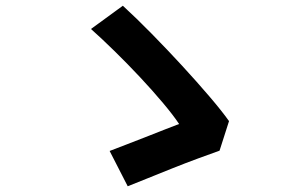

<svg xmlns="http://www.w3.org/2000/svg" viewBox="-20 -684 1040 669"><path d="M745 -159Q714 -148 670.5 -132Q627 -116 582 -98Q537 -80 495 -63Q453 -46 425 -35L362 -158Q385 -167 418 -179.5Q451 -192 485 -205.5Q519 -219 551 -231.5Q583 -244 604 -252Q585 -281 548.5 -324.5Q512 -368 468 -415Q424 -462 378.5 -506.5Q333 -551 297 -583L408 -664Q454 -622 508.5 -566.5Q563 -511 615 -454.5Q667 -398 710.5 -347Q754 -296 778 -262L745 -159Z"/></svg>

Font: SpoqaHanSansJP-Bold
Style: Regular
Weight: 700
Designer: [Source Han Sans]
Ryoko NISHIZUKA  (kana & ideographs); Paul D. Hunt (Latin, Greek & Cyrillic); Wenlong ZHANG  (bopomofo
Foundry: Spoqa (http://bi.spoqa.com)
Version: Version 1.002.20150607